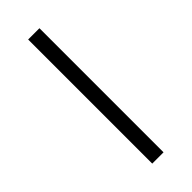

<svg xmlns="http://www.w3.org/2000/svg" viewBox="-223 -702 734 734"><g transform="rotate(-45 143.5 -335.5)"><path d="M112.8 0V-670.9H173.8V0Z"/></g></svg>

Font: Syncopate
Style: Regular
Weight: 400
Width: 7
Version: Version 001.001